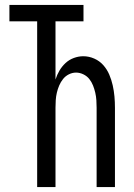

<svg xmlns="http://www.w3.org/2000/svg" viewBox="-20 -755 540 775"><path d="M130 0V-669H18V-735H317V-669H204V-434Q210 -453 220 -470Q230 -487 244.5 -500.5Q259 -514 278 -521Q297 -528 316 -528Q339 -528 360.5 -518.5Q382 -509 397 -492Q412 -475 421 -454Q430 -433 435 -410.5Q440 -388 442 -365.5Q444 -343 444 -320V0H370V-320Q370 -335 369 -350.5Q368 -366 364.5 -381Q361 -396 355.5 -410Q350 -424 340.5 -436Q331 -448 316.5 -455Q302 -462 287 -462Q272 -462 258 -455Q244 -448 234.5 -436Q225 -424 219 -410Q213 -396 209.5 -381Q206 -366 205 -350.5Q204 -335 204 -320V0Z"/></svg>

Font: Iosevka
Style: Regular
Weight: 400
Monospace: yes
Designer: Belleve Invis
Foundry: Belleve Invis
Version: Version 33.2.3; ttfautohint (v1.8.4)